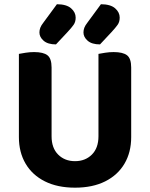

<svg xmlns="http://www.w3.org/2000/svg" viewBox="-20 -859 700 896"><path d="M330.1 16.8Q248.2 16.8 189.5 -12.6Q130.8 -42 99.5 -95.2Q68.2 -148.3 68.2 -219.1V-285.2H220.7V-223.1Q220.7 -168.2 251.5 -137.5Q282.3 -106.9 330.1 -106.9Q377.8 -106.9 408.7 -137.5Q439.5 -168.2 439.5 -223.1V-285.2H592.2V-219.1Q592.2 -148.3 560.9 -95.2Q529.6 -42 470.9 -12.6Q412.2 16.8 330.1 16.8ZM220.7 -254.8H68.2V-607.5Q78.6 -609.5 98.9 -612.8Q119.3 -616 138.9 -616Q182.2 -616 201.4 -601.1Q220.7 -586.1 220.7 -544.1ZM592.2 -253.3H439.5V-607.5Q449.8 -609.5 470.2 -612.8Q490.6 -616 510.2 -616Q553.4 -616 572.8 -601.1Q592.2 -586.1 592.2 -544.1ZM182.9 -754.1 245.6 -839.3Q290.4 -839 311.7 -820.3Q333.1 -801.6 333.1 -776.9Q333.1 -756.8 323.5 -743.2Q314 -729.5 294.4 -708.6L241.2 -651.8Q203.2 -651.8 183.6 -668.9Q164 -686 164 -707.4Q164 -718.7 168 -729.5Q172 -740.3 182.9 -754.1ZM388.4 -754.1 451 -839.3Q495.8 -839 517.2 -820.3Q538.6 -801.6 538.6 -776.9Q538.6 -756.8 528.9 -743.2Q519.2 -729.5 499.9 -708.6L446.7 -651.8Q408.7 -651.8 389.1 -668.9Q369.5 -686 369.5 -707.4Q369.5 -718.7 373.5 -729.5Q377.5 -740.3 388.4 -754.1Z"/></svg>

Font: Baloo Bhaijaan 2
Style: Regular
Weight: 400
Designer: Sanskriti Dholi, Noopur Datye and Ek Type
Foundry: Ek Type
Version: Version 1.701